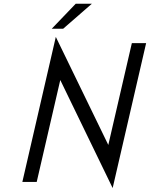

<svg xmlns="http://www.w3.org/2000/svg" viewBox="-20 -958 790 1011"><path d="M297.4 -536.6 173.3 0H97.7L273.9 -763.7L550.3 -194.8L674.3 -731H749.5L573.2 32.2ZM252.4 -806.6 378.9 -938.5H463.9L312.5 -806.6Z"/></svg>

Font: Glacial Indifference
Style: Italic
Weight: 400
Designer: Alfredo Marco Pradil
Foundry: Alfredo Marco Pradil
Version: Version 1.312